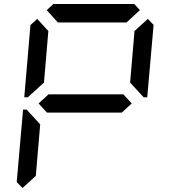

<svg xmlns="http://www.w3.org/2000/svg" viewBox="-20 -1020 856 965"><path d="M93 -75 64 -105 96 -469H114L126 -456L182 -395L160 -136ZM134 -544 120 -531H102L133 -894L167 -925L223 -864L201 -605ZM215 -969 248 -1000H655L683 -969L616 -907H271ZM600 -546 642 -500 592 -454H216L174 -500L224 -546ZM723 -925 752 -895 720 -531H702L690 -544L634 -605L656 -864Z"/></svg>

Font: DSEG7 Classic Mini
Style: Italic
Weight: 400
Italic angle: -5°
Designer: Keshikan(Twitter:@keshinomi_88pro)
Version: Version 0.46